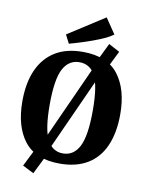

<svg xmlns="http://www.w3.org/2000/svg" viewBox="-94 -848 769 998"><g transform="rotate(10 290.5 -349.0)"><path d="M278 10Q150 10 90.5 -66.5Q31 -143 31 -276Q31 -373 61.5 -441.5Q92 -510 151 -546.5Q210 -583 297 -583Q425 -583 484.5 -506Q544 -429 544 -297Q544 -200 514 -131Q484 -62 424.5 -26Q365 10 278 10ZM152 83 93 53 139 -39 159 -57 372 -527 377 -550 424 -647 482 -616 438 -527 418 -509 205 -39 201 -16ZM285 -45Q342 -45 371 -101.5Q400 -158 400 -292Q400 -421 372.5 -474Q345 -527 289 -527Q232 -527 203 -471.5Q174 -416 174 -283Q174 -153 202 -99Q230 -45 285 -45ZM217 -612 194 -657 387 -781 442 -700Q415 -681 376 -665Q337 -649 295.5 -635.5Q254 -622 217 -612Z"/></g></svg>

Font: Rasa
Style: Bold
Weight: 700
Designer: Anna Giedrys (Yrsa+Rasa design), David Brezina (Yrsa art-direction, Rasa art-direction, design)
Foundry: Rosetta Type Foundry
Version: Version 2.004